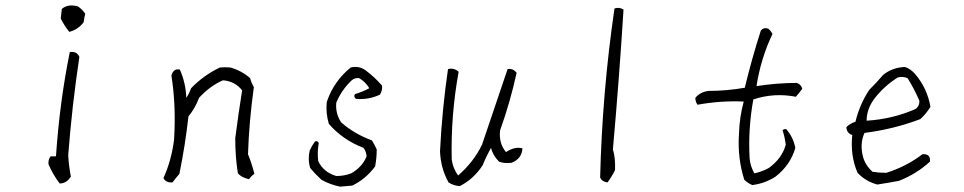

<svg xmlns="http://www.w3.org/2000/svg" viewBox="-20 -701 3540 705"><path d="M185.5 -127Q199.2 -328.1 236.3 -509.8Q261.7 -513.7 271.5 -492.2Q244.1 -310.5 230.5 -130.9Q232.4 -93.8 240.2 -52.7Q224.6 -27.3 199.2 -27.3Q173.8 -60.5 158.2 -97.7Q156.2 -115.2 166 -127Q175.8 -127 185.5 -127ZM207 -668Q228.5 -687.5 265.6 -677.7Q281.2 -668 293 -650.4Q289.1 -634.8 287.1 -619.1Q265.6 -591.8 234.4 -584Q216.8 -605.5 203.1 -632.8Q205.1 -650.4 207 -668Z M787.1 -453.1Q806.6 -455.1 826.2 -453.1Q867.2 -441.4 898.4 -414.1Q902.3 -398.4 912.1 -380.9Q894.5 -253.9 890.6 -134.8Q904.3 -101.6 914.1 -62.5Q902.3 -54.7 894.5 -43Q867.2 -48.8 853.5 -64.5Q843.8 -123 843.8 -193.4Q855.5 -285.2 869.1 -369.1Q843.8 -402.3 798.8 -406.2Q750 -384.8 710.9 -341.8Q697.3 -304.7 671.9 -273.4Q660.2 -168 638.7 -62.5Q625 -46.9 613.3 -31.2Q589.8 -29.3 580.1 -46.9Q609.4 -111.3 619.1 -187.5Q627 -312.5 609.4 -423.8Q617.2 -451.2 640.6 -445.3Q662.1 -396.5 664.1 -341.8Q675.8 -359.4 681.6 -377Q726.6 -423.8 787.1 -453.1Z M1267.6 -453.1Q1298.8 -460.9 1324.2 -441.4Q1355.5 -418 1382.8 -386.7Q1384.8 -369.1 1375 -353.5Q1334 -334 1287.1 -337.9Q1277.3 -345.7 1283.2 -355.5Q1310.5 -363.3 1335.9 -377Q1322.3 -400.4 1298.8 -414.1Q1283.2 -416 1271.5 -406.2Q1234.4 -371.1 1214.8 -324.2Q1210.9 -285.2 1232.4 -252Q1281.2 -209 1345.7 -185.5Q1355.5 -169.9 1363.3 -152.3Q1363.3 -121.1 1357.4 -89.8Q1322.3 -43 1273.4 -19.5Q1250 -17.6 1228.5 -15.6Q1191.4 -23.4 1160.2 -41Q1136.7 -62.5 1119.1 -84Q1109.4 -115.2 1117.2 -148.4Q1125 -166 1136.7 -181.6Q1146.5 -185.5 1150.4 -175.8Q1144.5 -142.6 1148.4 -109.4Q1168 -68.4 1214.8 -54.7Q1244.1 -54.7 1269.5 -64.5Q1310.5 -87.9 1326.2 -127Q1324.2 -146.5 1314.5 -158.2Q1238.3 -187.5 1187.5 -246.1Q1175.8 -285.2 1179.7 -326.2Q1205.1 -402.3 1267.6 -453.1Z M1625 -447.3Q1646.5 -453.1 1664.1 -437.5Q1634.8 -277.3 1638.7 -115.2Q1642.6 -84 1662.1 -56.6Q1718.8 -105.5 1750 -169.9Q1796.9 -308.6 1843.8 -447.3Q1863.3 -451.2 1877 -433.6Q1853.5 -326.2 1816.4 -222.7Q1810.5 -175.8 1837.9 -142.6Q1871.1 -164.1 1898.4 -156.2Q1896.5 -119.1 1859.4 -103.5Q1834 -99.6 1812.5 -107.4Q1789.1 -130.9 1783.2 -158.2Q1765.6 -127 1752 -93.8Q1718.8 -43 1668 -17.6Q1644.5 -19.5 1627 -31.2Q1597.7 -84 1595.7 -146.5Q1603.5 -300.8 1625 -447.3Z M2236.3 -669.9Q2253.9 -675.8 2269.5 -666Q2253.9 -416 2230.5 -152.3Q2240.2 -121.1 2238.3 -76.2Q2226.6 -52.7 2210.9 -31.2Q2191.4 -33.2 2183.6 -48.8Q2191.4 -363.3 2236.3 -669.9Z M2773.4 -587.9Q2783.2 -601.6 2800.8 -595.7Q2810.5 -587.9 2816.4 -576.2Q2773.4 -486.3 2757.8 -384.8Q2832 -396.5 2906.2 -396.5Q2921.9 -390.6 2925.8 -375Q2916 -361.3 2902.3 -345.7Q2822.3 -361.3 2746.1 -335.9Q2726.6 -228.5 2732.4 -121.1Q2734.4 -91.8 2750 -64.5Q2777.3 -70.3 2802.7 -84Q2851.6 -119.1 2865.2 -169.9Q2861.3 -199.2 2853.5 -222.7Q2859.4 -228.5 2867.2 -226.6Q2892.6 -197.3 2900.4 -158.2Q2882.8 -95.7 2828.1 -52.7Q2789.1 -27.3 2742.2 -21.5Q2724.6 -29.3 2712.9 -41Q2687.5 -121.1 2693.4 -209Q2695.3 -271.5 2710.9 -328.1Q2627 -332 2541 -316.4Q2533.2 -328.1 2533.2 -341.8Q2550.8 -363.3 2582 -367.2Q2648.4 -367.2 2714.8 -378.9Q2740.2 -484.4 2773.4 -587.9Z M3222.7 -425.8Q3255.9 -453.1 3302.7 -455.1Q3322.3 -449.2 3339.8 -429.7Q3384.8 -377 3396.5 -308.6Q3380.9 -283.2 3359.4 -263.7Q3261.7 -226.6 3154.3 -212.9Q3136.7 -173.8 3148.4 -127Q3156.2 -95.7 3183.6 -70.3Q3207 -66.4 3234.4 -66.4Q3308.6 -89.8 3367.2 -134.8Q3398.4 -136.7 3394.5 -107.4Q3345.7 -62.5 3281.2 -37.1Q3240.2 -29.3 3201.2 -23.4Q3158.2 -35.2 3128.9 -66.4Q3101.6 -128.9 3109.4 -205.1Q3087.9 -212.9 3087.9 -234.4Q3101.6 -248 3121.1 -253.9Q3136.7 -318.4 3171.9 -371.1Q3197.3 -396.5 3222.7 -425.8ZM3312.5 -414.1Q3293 -421.9 3275.4 -416Q3226.6 -384.8 3191.4 -339.8Q3162.1 -300.8 3162.1 -257.8Q3257.8 -263.7 3341.8 -300.8Q3357.4 -312.5 3355.5 -332Q3335.9 -377 3312.5 -414.1Z"/></svg>

Font: BoLeHuaiShuti
Style: Regular
Weight: 400
Designer: Aston.linsen@gmail.com
Foundry: BoLe
Version: Version 1.00 June 15, 2016, initial release